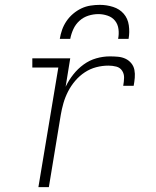

<svg xmlns="http://www.w3.org/2000/svg" viewBox="-20 -770 640 790"><path d="M138 0 220 -492H113V-530H269L250 -413Q263 -440 281.5 -463.5Q300 -487 324 -504.5Q348 -522 376 -530Q404 -538 432 -538Q449 -538 465.5 -536.5Q482 -535 496 -528.5Q510 -522 520 -510Q530 -498 533 -482.5Q536 -467 534.5 -450Q533 -433 530 -417H487Q490 -433 490.5 -449.5Q491 -466 482.5 -479Q474 -492 458.5 -496Q443 -500 426 -500Q401 -500 376 -493.5Q351 -487 329 -472.5Q307 -458 289.5 -437.5Q272 -417 260 -393.5Q248 -370 241 -345.5Q234 -321 230 -297L181 0ZM226 -610Q229 -629 235.5 -647.5Q242 -666 253.5 -683Q265 -700 281 -713.5Q297 -727 315 -735.5Q333 -744 352.5 -747Q372 -750 391 -750Q419 -750 445.5 -741.5Q472 -733 489 -713.5Q506 -694 510 -666Q514 -638 509 -610H466Q470 -630 467.5 -650Q465 -670 453.5 -684.5Q442 -699 423 -705.5Q404 -712 385 -712Q364 -712 343.5 -705.5Q323 -699 307 -684.5Q291 -670 282 -650.5Q273 -631 269 -610Z"/></svg>

Font: Iosevka Curly Slab XLtEx
Style: Italic
Weight: 200
Width: 7
Italic angle: -9°
Monospace: yes
Designer: Belleve Invis
Foundry: Belleve Invis
Version: Version 11.1.0; ttfautohint (v1.8.3)